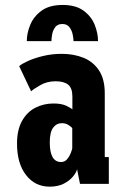

<svg xmlns="http://www.w3.org/2000/svg" viewBox="-20 -724 490 756"><path d="M175.5 11Q118 11 82.5 -34.8Q47 -80.5 47 -158Q47 -213 66.8 -248Q86.5 -283 119.2 -299.8Q152 -316.5 190.5 -316.5Q222 -316.5 241 -307.5Q260 -298.5 265 -293V-343.5Q265 -377.5 248.2 -390.8Q231.5 -404 199 -404Q164.5 -404 137.8 -388.2Q111 -372.5 102.5 -364.5L55.5 -463.5Q64.5 -472 89.5 -483.5Q114.5 -495 149.5 -503.5Q184.5 -512 223.5 -512Q270.5 -512 308.8 -496.5Q347 -481 369.8 -446.8Q392.5 -412.5 392.5 -356.5V-105.5H408.5V0H295L283.5 -57.5Q280 -43.5 266.2 -27.5Q252.5 -11.5 229.8 -0.2Q207 11 175.5 11ZM220.5 -86Q235 -86 244.2 -97Q253.5 -108 258.5 -121Q263.5 -134 264.5 -140V-220Q260.5 -224.5 249.5 -231.8Q238.5 -239 223.5 -239Q202.5 -239 189.2 -221.2Q176 -203.5 176 -163Q176 -86 220.5 -86ZM226.5 -704.5Q278.5 -704.5 309.2 -681.8Q340 -659 353 -626Q366 -593 366 -562H269.5Q269.5 -570.5 266.5 -586.8Q263.5 -603 254 -616.2Q244.5 -629.5 225.5 -629.5Q206 -629.5 196.8 -616.2Q187.5 -603 185 -586.8Q182.5 -570.5 182.5 -562H85.5Q85.5 -593 99 -626Q112.5 -659 143.5 -681.8Q174.5 -704.5 226.5 -704.5Z"/></svg>

Font: Trispace Condensed SemiBold
Style: Regular
Weight: 600
Width: 3
Designer: Tyler Finck
Foundry: Etcetera Type Company
Version: Version 1.210; ttfautohint (v1.8.3)